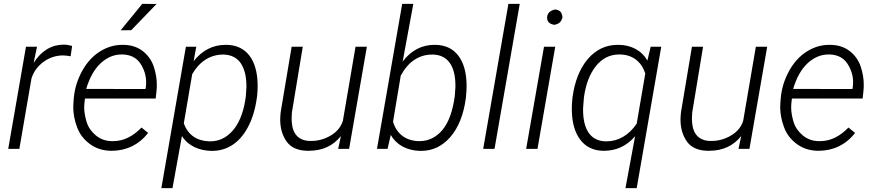

<svg xmlns="http://www.w3.org/2000/svg" viewBox="-20 -770 4524 993"><path d="M353 -532.2C337.9 -536.6 324.2 -539.1 313 -539.1C311.5 -539.1 310.5 -539.1 309.1 -539.1C247.1 -539.1 192.4 -506.8 153.8 -444.3L171.4 -528.3H114.3L22.5 0H80.1L142.6 -363.3C152.8 -397.9 173.8 -426.8 204.6 -449.7C235.4 -472.2 269.5 -483.4 306.6 -483.4C319.8 -482.9 332.5 -481.4 345.2 -479Z M604 -613.3 658.7 -613.8 789.6 -749.5 715.8 -750ZM553.7 9.8C555.2 9.8 556.6 9.8 558.1 9.8C632.8 9.8 698.7 -21.5 746.1 -82.5L711.9 -110.4C669.4 -66.9 622.1 -40 564.5 -40C562.5 -40 560.1 -40 558.1 -40C525.9 -40.5 498.5 -50.8 475.6 -69.8C452.6 -88.9 436.5 -111.8 428.2 -138.7C419.9 -166 415.5 -190.9 415.5 -214.4C415.5 -225.6 416.5 -236.8 418 -248.5L419.4 -260.3H785.2L789.1 -295.9C790.5 -308.1 791 -319.8 791 -331.5C791 -362.8 785.6 -394.5 774.9 -426.3C764.2 -458.5 745.1 -484.9 718.3 -505.9C690.9 -526.9 657.7 -537.6 618.2 -538.1C616.2 -538.1 614.7 -538.1 612.8 -538.1C572.3 -538.1 533.7 -526.9 497.1 -503.9C460.4 -481 429.7 -447.8 405.3 -403.8C380.9 -359.4 366.2 -313 361.8 -264.2L360.4 -247.6C359.4 -237.3 358.9 -227.1 358.9 -216.8C358.9 -182.6 365.2 -147.9 378.4 -112.8C391.1 -77.6 413.1 -48.8 443.8 -25.9C474.6 -2.9 511.2 9.3 553.7 9.8ZM615.2 -488.3C655.8 -486.8 686 -471.2 706.1 -441.4C725.6 -411.6 735.8 -379.4 735.8 -345.2C735.8 -335.9 735.4 -326.7 733.9 -316.9L732.4 -309.6L425.8 -310.1C442.9 -367.2 467.3 -411.6 500 -442.4C532.7 -473.1 569.3 -488.3 608.9 -488.3C611.3 -488.3 613.3 -488.3 615.2 -488.3Z M1071.8 10.3C1073.7 10.3 1075.2 10.3 1077.1 10.3C1114.7 10.3 1149.4 0.5 1180.7 -19.5C1212.4 -39.6 1239.3 -69.8 1261.7 -111.3C1284.2 -152.8 1299.3 -201.7 1307.6 -258.8L1309.6 -272.5C1311.5 -289.1 1312.5 -306.6 1312.5 -324.2C1312.5 -327.1 1312.5 -329.6 1312.5 -332C1310.5 -462.4 1252.9 -535.6 1153.8 -538.1C1151.4 -538.1 1149.4 -538.1 1147 -538.1C1081.1 -538.1 1025.9 -509.8 981.4 -453.6L995.1 -528.3H941.4L814.5 203.1H872.1L920.9 -66.4C954.1 -14.2 1011.2 8.8 1071.8 10.3ZM1247.6 -246.6C1236.3 -180.7 1214.4 -129.4 1182.6 -93.3C1150.4 -57.1 1112.3 -39.1 1067.4 -39.1C1065.4 -39.1 1063.5 -39.1 1061.5 -39.1C998.5 -41 951.7 -72.3 930.7 -132.3L974.1 -386.7C1012.7 -453.1 1068.4 -487.8 1133.8 -487.8C1135.3 -487.8 1136.2 -487.8 1137.7 -487.8C1176.8 -486.3 1206.1 -471.2 1225.6 -442.4C1244.6 -413.6 1254.4 -374.5 1254.4 -326.2C1254.4 -323.7 1254.4 -321.3 1254.4 -318.8L1251.5 -272.5Z M1729 0H1785.6L1877.4 -528.3H1818.8L1753.4 -145.5C1743.7 -113.8 1722.7 -88.4 1690.9 -69.3C1658.7 -50.3 1625 -41 1589.4 -41C1586.4 -41 1583.5 -41 1580.6 -41C1525.9 -43 1493.7 -76.2 1489.3 -136.2C1488.3 -144 1488.3 -151.9 1488.3 -159.7C1488.3 -169.4 1488.8 -178.7 1489.7 -188.5L1545.9 -528.3H1488.3L1431.6 -189.9C1430.2 -176.3 1429.2 -163.6 1429.2 -150.9C1429.2 -106.9 1440.4 -69.8 1461.9 -38.6C1483.9 -7.3 1519.5 8.8 1569.3 9.8C1571.8 9.8 1574.7 9.8 1577.1 9.8C1647.5 9.8 1702.6 -15.6 1743.2 -66.4Z M2390.1 -272C2392.1 -288.6 2393.1 -306.2 2393.1 -324.2C2393.1 -326.7 2393.1 -329.6 2393.1 -332C2392.1 -396 2377.9 -445.8 2350.6 -481.9C2323.2 -518.1 2284.2 -536.6 2233.9 -538.1C2231.9 -538.1 2229.5 -538.1 2227.5 -538.1C2161.1 -538.1 2106.4 -509.3 2062.5 -451.7L2117.7 -750H2060.1L1929.7 0H1984.4L2001 -72.3C2028.8 -22 2083.5 8.8 2152.3 10.3C2154.3 10.3 2156.2 10.3 2158.2 10.3C2217.8 10.3 2268.6 -14.2 2310.1 -62.5C2351.6 -111.3 2377.9 -177.7 2389.2 -261.7ZM2332 -272.9C2321.3 -193.8 2299.8 -135.3 2267.6 -97.2C2235.4 -59.1 2195.3 -40 2148.4 -40C2147.5 -40 2146 -40 2145 -40C2079.1 -42 2031.7 -77.1 2012.7 -140.1L2052.7 -379.4C2092.3 -451.7 2147 -487.8 2216.3 -487.8C2217.8 -487.8 2218.8 -487.8 2220.2 -487.8C2297.9 -485.4 2335.4 -425.8 2335.4 -326.7C2335.4 -324.2 2335.4 -321.8 2335.4 -319.3Z M2668 -750H2609.4L2479 0H2537.6Z M2809.6 -681.2C2809.6 -680.2 2809.6 -679.2 2809.6 -678.2C2809.6 -657.7 2822.3 -645.5 2847.2 -641.6C2872.1 -647 2882.8 -656.2 2889.2 -681.2C2885.7 -707 2877 -716.8 2851.6 -721.2C2825.2 -715.8 2811 -702.1 2809.6 -681.2ZM2851.6 -528.3H2793.5L2701.2 0H2759.8Z M2939.9 -255.4C2938 -240.2 2937.5 -225.1 2937.5 -209.5C2937.5 -205.1 2937.5 -200.7 2937.5 -196.3C2939 -132.8 2953.6 -83 2981.4 -46.9C3009.3 -10.3 3047.9 8.3 3097.2 9.8C3099.6 9.8 3102.1 9.8 3104.5 9.8C3167.5 9.8 3221.2 -15.1 3264.6 -65.4L3214.8 203.1H3272.9L3399.9 -528.3H3345.2L3328.1 -456.5C3296.9 -511.2 3243.2 -536.6 3181.2 -538.1C3179.2 -538.1 3177.2 -538.1 3175.3 -538.1C3113.8 -538.1 3062.5 -513.7 3020.5 -465.3C2979 -416.5 2952.1 -350.1 2940.9 -266.1ZM3000 -266.1C3009.3 -334 3029.8 -387.7 3062 -428.2C3094.2 -468.3 3134.3 -488.3 3182.6 -488.3C3184.6 -488.3 3186.5 -488.3 3188.5 -488.3C3253.4 -486.3 3297.4 -450.2 3317.4 -390.1L3272.9 -130.4C3231.9 -69.8 3176.8 -39.1 3117.7 -39.1C3115.2 -39.1 3112.8 -39.1 3110.4 -39.1C3032.7 -41.5 2995.6 -103 2995.6 -202.1C2995.6 -205.1 2995.6 -207.5 2995.6 -210Z M3799.3 0H3856L3947.8 -528.3H3889.2L3823.7 -145.5C3814 -113.8 3793 -88.4 3761.2 -69.3C3729 -50.3 3695.3 -41 3659.7 -41C3656.7 -41 3653.8 -41 3650.9 -41C3596.2 -43 3564 -76.2 3559.6 -136.2C3558.6 -144 3558.6 -151.9 3558.6 -159.7C3558.6 -169.4 3559.1 -178.7 3560.1 -188.5L3616.2 -528.3H3558.6L3502 -189.9C3500.5 -176.3 3499.5 -163.6 3499.5 -150.9C3499.5 -106.9 3510.7 -69.8 3532.2 -38.6C3554.2 -7.3 3589.8 8.8 3639.6 9.8C3642.1 9.8 3645 9.8 3647.5 9.8C3717.8 9.8 3772.9 -15.6 3813.5 -66.4Z M4210 9.8C4211.4 9.8 4212.9 9.8 4214.4 9.8C4289.1 9.8 4355 -21.5 4402.3 -82.5L4368.2 -110.4C4325.7 -66.9 4278.3 -40 4220.7 -40C4218.8 -40 4216.3 -40 4214.4 -40C4182.1 -40.5 4154.8 -50.8 4131.8 -69.8C4108.9 -88.9 4092.8 -111.8 4084.5 -138.7C4076.2 -166 4071.8 -190.9 4071.8 -214.4C4071.8 -225.6 4072.8 -236.8 4074.2 -248.5L4075.7 -260.3H4441.4L4445.3 -295.9C4446.8 -308.1 4447.3 -319.8 4447.3 -331.5C4447.3 -362.8 4441.9 -394.5 4431.2 -426.3C4420.4 -458.5 4401.4 -484.9 4374.5 -505.9C4347.2 -526.9 4314 -537.6 4274.4 -538.1C4272.5 -538.1 4271 -538.1 4269 -538.1C4228.5 -538.1 4189.9 -526.9 4153.3 -503.9C4116.7 -481 4085.9 -447.8 4061.5 -403.8C4037.1 -359.4 4022.5 -313 4018.1 -264.2L4016.6 -247.6C4015.6 -237.3 4015.1 -227.1 4015.1 -216.8C4015.1 -182.6 4021.5 -147.9 4034.7 -112.8C4047.4 -77.6 4069.3 -48.8 4100.1 -25.9C4130.9 -2.9 4167.5 9.3 4210 9.8ZM4271.5 -488.3C4312 -486.8 4342.3 -471.2 4362.3 -441.4C4381.8 -411.6 4392.1 -379.4 4392.1 -345.2C4392.1 -335.9 4391.6 -326.7 4390.1 -316.9L4388.7 -309.6L4082 -310.1C4099.1 -367.2 4123.5 -411.6 4156.2 -442.4C4189 -473.1 4225.6 -488.3 4265.1 -488.3C4267.6 -488.3 4269.5 -488.3 4271.5 -488.3Z"/></svg>

Font: Roboto Light
Style: Italic
Weight: 300
Italic angle: -12°
Designer: Google
Version: Version 2.137; 2017